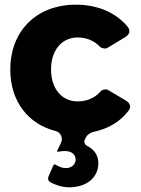

<svg xmlns="http://www.w3.org/2000/svg" viewBox="-20 -565 602 820"><path d="M408 -173C384 -146 351 -132 311 -132C244 -132 198 -186 198 -269C198 -350 244 -405 311 -405C350 -405 382 -391 406 -366C413 -359 430 -355 438 -360L514 -406C533 -417 539 -434 525 -451C475 -511 398 -545 304 -545C137 -545 24 -434 24 -268C24 -133 99 -35 219 -5C239 1 250 24 241 44L224 79C222 81 225 83 228 83C238 81 249 80 257 80C287 80 303 96 303 116C303 136 287 153 261 153C247 153 231 147 219 139C216 136 210 137 208 141L187 189C183 198 186 208 195 213C220 227 249 235 275 235C348 235 400 195 400 132C400 98 382 73 352 58C343 54 337 41 342 32L349 18C352 12 369 0 376 -1C441 -14 493 -45 528 -91C542 -108 536 -125 517 -136L441 -181C432 -186 414 -182 408 -173Z"/></svg>

Font: Trueno
Style: RoundBd
Weight: 700
Designer: Julieta Ulanovsky, Jasper
Foundry: Julieta Ulanovsky, Cannot Into Space Fonts
Version: Version 3.001